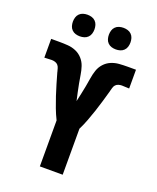

<svg xmlns="http://www.w3.org/2000/svg" viewBox="-171 -1053 941 1153"><g transform="rotate(20 300.0 -477.0)"><path d="M227 0V-294Q211 -326 198 -360.5Q185 -395 173.5 -429.5Q162 -464 152 -498.5Q142 -533 132 -568V-569Q129 -580 126 -591Q123 -602 116 -610Q109 -618 98 -621.5Q87 -625 76 -625Q64 -625 52.5 -624Q41 -623 29 -623V-743H82Q109 -743 136 -741Q163 -739 187.5 -728.5Q212 -718 230 -698Q248 -678 256.5 -652.5Q265 -627 269 -600.5Q273 -574 278 -548Q283 -522 288.5 -496Q294 -470 300 -444Q306 -470 311.5 -496Q317 -522 322 -548Q327 -574 331 -600.5Q335 -627 343.5 -652.5Q352 -678 370 -698Q388 -718 412.5 -728.5Q437 -739 464 -741Q491 -743 518 -743H571V-623Q559 -623 547.5 -624Q536 -625 524 -625Q513 -625 502 -621.5Q491 -618 484 -610Q477 -602 474 -591Q471 -580 468 -569V-568Q458 -533 448 -498.5Q438 -464 426.5 -429.5Q415 -395 402 -360.5Q389 -326 373 -294V0ZM415 -816Q401 -816 387.5 -820Q374 -824 364 -834Q354 -844 350 -857.5Q346 -871 346 -885Q346 -899 350 -912.5Q354 -926 364 -936Q374 -946 387.5 -950Q401 -954 415 -954Q429 -954 442.5 -950Q456 -946 466 -936Q476 -926 480 -912.5Q484 -899 484 -885Q484 -871 480 -857.5Q476 -844 466 -834Q456 -824 442.5 -820Q429 -816 415 -816ZM185 -816Q171 -816 157.5 -820Q144 -824 134 -834Q124 -844 120 -857.5Q116 -871 116 -885Q116 -899 120 -912.5Q124 -926 134 -936Q144 -946 157.5 -950Q171 -954 185 -954Q199 -954 212.5 -950Q226 -946 236 -936Q246 -926 250 -912.5Q254 -899 254 -885Q254 -871 250 -857.5Q246 -844 236 -834Q226 -824 212.5 -820Q199 -816 185 -816Z"/></g></svg>

Font: Iosevka Aile Heavy
Style: Regular
Weight: 900
Designer: Belleve Invis
Foundry: Belleve Invis
Version: Version 31.1.0; ttfautohint (v1.8.4)